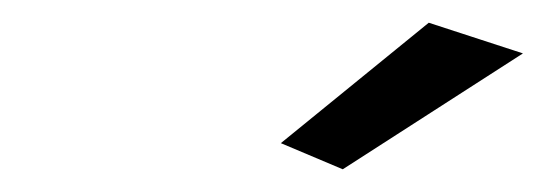

<svg xmlns="http://www.w3.org/2000/svg" viewBox="-20 -663 480 169"><path d="M227.2 -537 281.7 -514 440.3 -616 357.4 -643Z"/></svg>

Font: Hussar Milosc
Style: Obl
Weight: 700
Foundry: Cannot Into Space Fonts
Version: Version 1.02